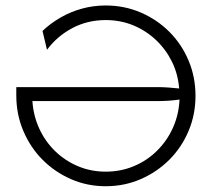

<svg xmlns="http://www.w3.org/2000/svg" viewBox="-20 -655 762 686"><path d="M357.6 10.4Q291.7 10.4 233.7 -14.9Q175.7 -40.3 131.9 -84.4Q88.2 -128.5 63.2 -187.5Q38.2 -246.5 38.2 -314.6Q38.2 -322.2 38.2 -329.5Q38.2 -336.8 38.2 -343.8H541Q561.1 -343.8 580.6 -342.4Q600 -341 620.1 -338.9Q616 -391 594.1 -435.1Q572.2 -479.2 536.8 -512.5Q501.4 -545.8 455.9 -564.6Q410.4 -583.3 357.6 -583.3Q292.4 -583.3 238.2 -554.5Q184 -525.7 147.9 -477.1L131.9 -544.4Q161.1 -572.2 196.9 -592.7Q232.6 -613.2 273.3 -624.3Q313.9 -635.4 357.6 -635.4Q424.3 -635.4 482.6 -610.4Q541 -585.4 585.1 -541.3Q629.2 -497.2 653.8 -438.5Q678.5 -379.9 678.5 -312.5Q678.5 -245.8 653.8 -187.2Q629.2 -128.5 585.1 -84.4Q541 -40.3 482.6 -14.9Q424.3 10.4 357.6 10.4ZM357.6 -41.7Q411.8 -41.7 458.7 -61.5Q505.6 -81.2 541.3 -116.7Q577.1 -152.1 597.9 -198.6Q618.8 -245.1 621.5 -299.3Q601.4 -296.5 581.2 -295.1Q561.1 -293.8 541 -293.8H95.8Q99.3 -241 120.5 -195.1Q141.7 -149.3 177.1 -114.9Q212.5 -80.6 258.7 -61.1Q304.9 -41.7 357.6 -41.7Z"/></svg>

Font: Afacad Flux Light
Style: Regular
Weight: 300
Designer: Kristian Moeller
Foundry: Dicotype
Version: Version 1.100